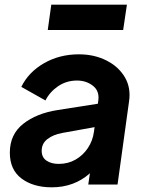

<svg xmlns="http://www.w3.org/2000/svg" viewBox="-20 -788 621 820"><path d="M201 12Q122 12 72 -25.5Q22 -63 22 -136Q22 -214 79 -259Q136 -304 226 -318L398 -345L400 -360Q405 -400 376.5 -422Q348 -444 309 -444Q264 -444 228.5 -420Q193 -396 174 -359L71 -417Q102 -480 168 -518Q234 -556 317 -556Q382 -556 434 -530Q486 -504 513 -458.5Q540 -413 531 -354L482 0H357L364 -48Q297 12 201 12ZM158 -144Q158 -116 178.5 -102Q199 -88 231 -88Q271 -88 303 -106.5Q335 -125 355.5 -156Q376 -187 381 -224L384 -245L245 -220Q207 -213 182.5 -194Q158 -175 158 -144ZM184 -660 199 -768H522L506 -660Z"/></svg>

Font: Plus Jakarta Sans
Style: Bold Italic
Weight: 700
Italic angle: -8°
Designer: Gumpita Rahayu
Foundry: Tokotype
Version: Version 2.071; ttfautohint (v1.8.4.7-5d5b);gftools[0.9.29]